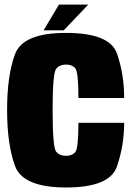

<svg xmlns="http://www.w3.org/2000/svg" viewBox="-20 -828 589 852"><path d="M273.5 4Q467 4 499 -89.5Q531 -183 531 -283H328Q328 -169.5 314 -153Q300 -136.5 273 -136.5Q245 -136.5 229.2 -155Q213.5 -173.5 213.5 -340Q213.5 -504.5 229.5 -523Q245.5 -541.5 273 -541.5Q300.5 -541.5 314.2 -525Q328 -508.5 328 -393H531Q531 -498 499.2 -590Q467.5 -682 272.5 -682Q82 -682 46.8 -588Q11.5 -494 11.5 -340Q11.5 -186.5 46.8 -91.2Q82 4 273.5 4ZM173.5 -693.5H263L371.5 -807.5H241.5Z"/></svg>

Font: Anybody Condensed Black
Style: Regular
Weight: 900
Width: 3
Designer: Tyler Finck
Foundry: Etcetera Type Company
Version: Version 1.113;gftools[0.9.25]